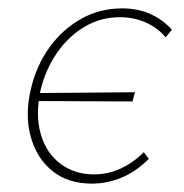

<svg xmlns="http://www.w3.org/2000/svg" viewBox="-20 -433 439 458"><path d="M199 5Q142 5 104.5 -25.5Q67 -56 53 -108Q39 -160 54 -222Q67 -277 98 -320Q129 -363 173.5 -388Q218 -413 271 -413Q310 -413 340 -399Q370 -385 390 -362L375 -344Q356 -367 327.5 -379.5Q299 -392 266 -392Q220 -392 181.5 -369Q143 -346 116 -307Q89 -268 77 -219Q64 -160 77 -114Q90 -68 124 -42.5Q158 -17 204 -17Q238 -17 268 -31Q298 -45 323 -70L335 -54Q305 -24 270.5 -9.5Q236 5 199 5ZM296 -191 61 -192 66 -211 302 -213Z"/></svg>

Font: Ysabeau Office Thin
Style: Italic
Weight: 250
Italic angle: -12°
Designer: Christian Thalmann (Catharsis Fonts)
Version: Version 2.001;gftools[0.9.30]; featfreeze: tnum,lnum,ss02